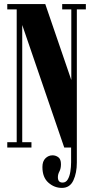

<svg xmlns="http://www.w3.org/2000/svg" viewBox="-20 -720 454 937"><path d="M15.5 0V-26H61.5V-674H15.5V-700H201L328 -329.5V-674H283.5V-700H399V-674H355V73.5Q355 124 338 160.5Q321 197 282 197Q245 197 216 171.2Q187 145.5 187 95Q187 67 201.8 52.5Q216.5 38 236.5 38Q252 38 264.8 47.5Q277.5 57 277.5 81.5Q277.5 102.5 270 116.5Q262.5 130.5 262.5 145Q262.5 171 285.5 171Q301.5 171 310.5 156Q319.5 141 323.2 118.2Q327 95.5 327 72V0H293.5L88.5 -598V-26H133.5V0Z"/></svg>

Font: Imbue 50pt ExtraBold
Style: Regular
Weight: 800
Designer: Tyler Finck
Foundry: Etcetera Type Company
Version: Version 1.102; ttfautohint (v1.8.3)